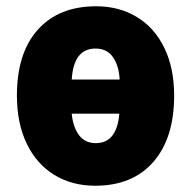

<svg xmlns="http://www.w3.org/2000/svg" viewBox="-20 -583 616 613"><path d="M284 10Q210 10 153.5 -24.5Q97 -59 65.5 -124Q34 -189 34 -278Q34 -414 101 -488.5Q168 -563 287 -563Q360 -563 416.5 -529Q473 -495 504.5 -430.5Q536 -366 536 -278Q536 -142 469.5 -66Q403 10 284 10ZM209 -329H362Q360 -372 341 -400Q322 -428 285 -428Q215 -428 209 -329ZM361 -220H209Q213 -178 232 -152Q251 -126 286 -126Q353 -126 361 -220Z"/></svg>

Font: Noto Sans Display Black Narrow
Style: Regular
Weight: 900
Width: 4
Designer: Monotype Design team
Foundry: Monotype Imaging Inc.
Version: Version 1.000